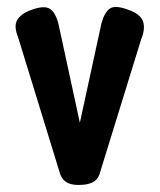

<svg xmlns="http://www.w3.org/2000/svg" viewBox="-20 -509 450 541"><path d="M205 12Q185 13 171 6.5Q157 0 150 -17L31 -404Q18 -436 29 -453.5Q40 -471 68 -481Q100 -493 117 -486Q134 -479 144 -445L205 -163L266 -444Q275 -476 290.5 -485.5Q306 -495 343 -481Q376 -469 383 -448.5Q390 -428 378 -399L260 -17Q254 -1 239.5 5.5Q225 12 205 12Z"/></svg>

Font: Fredoka Condensed Medium
Style: Regular
Weight: 500
Width: 3
Designer: Ben Nathan
Foundry: Milena B. Brandão, Ben Nathan
Version: Version 2.001